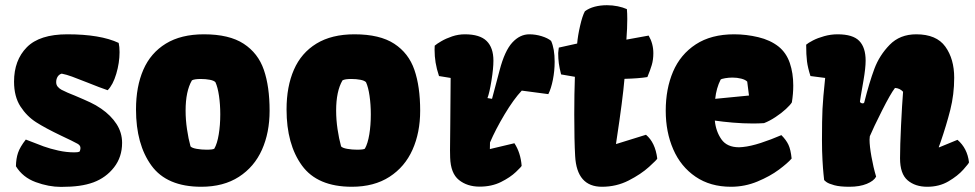

<svg xmlns="http://www.w3.org/2000/svg" viewBox="-20 -711 3764 741"><path d="M267.1 -123Q280.8 -123 286.6 -125.5Q288.1 -127.4 289.3 -131.6Q290.5 -135.7 290.5 -140.1Q290.5 -149.9 279.3 -156.2Q261.7 -166 216.8 -187Q155.3 -216.3 119.4 -239.3Q83.5 -262.2 58.8 -300.3Q34.2 -338.4 34.2 -396Q34.2 -478.5 83.5 -528.6Q132.8 -578.6 239.7 -578.6Q367.2 -578.6 438 -545.4Q441.4 -531.2 441.4 -509.8Q441.4 -468.8 428.7 -426Q416 -383.3 395.5 -362.8Q367.7 -372.1 316.9 -392.6Q279.8 -407.2 258.1 -415.3Q236.3 -423.3 218.3 -426.8Q208.5 -424.3 202.6 -415.3Q196.8 -406.2 196.8 -394Q196.8 -383.3 203.1 -376Q209.5 -368.7 217.5 -364.5Q225.6 -360.4 240.7 -353.5Q248.5 -350.1 255.4 -347.4Q262.2 -344.7 268.1 -342.3Q306.2 -326.2 328.1 -315.9Q350.1 -305.7 370.6 -291.5Q408.2 -265.6 429.7 -232.4Q451.2 -199.2 451.2 -159.7Q451.2 -105 420.2 -65.2Q389.2 -25.4 340.8 -7.3Q315.4 2 285.4 6.1Q255.4 10.3 215.3 10.3Q168 10.3 117.9 -8.1Q67.9 -26.4 41.5 -69.3Q42 -99.1 49.6 -121.3Q57.1 -143.6 79.6 -172.4Q122.6 -155.3 148.4 -146Q174.3 -136.7 205.3 -129.9Q236.3 -123 267.1 -123Z M767.1 -578.6Q864.7 -578.6 920.4 -542.2Q976.1 -505.9 998.3 -441.4Q1020.5 -377 1020.5 -283.7Q1020.5 -199.2 991 -133.1Q961.4 -66.9 902.1 -28.6Q842.8 9.8 756.8 9.8Q624 9.8 564.5 -72Q504.9 -153.8 504.9 -288.6Q504.9 -377 533.2 -441.9Q561.5 -506.8 620.1 -542.7Q678.7 -578.6 767.1 -578.6ZM807.1 -137.2Q818.4 -156.7 824.2 -192.4Q830.1 -228 830.1 -269.5Q830.1 -307.6 825.2 -341.1Q820.3 -374.5 811.5 -393.6Q806.2 -399.9 790 -403.1Q773.9 -406.2 754.9 -406.2Q730 -406.2 720.7 -400.9Q696.3 -358.9 696.3 -284.2Q696.3 -249 701.7 -212.4Q707 -175.8 715.3 -146Q721.2 -139.6 739.3 -136.5Q757.3 -133.3 776.9 -133.3Q801.8 -133.3 807.1 -137.2Z M1348.1 -578.6Q1445.8 -578.6 1501.5 -542.2Q1557.1 -505.9 1579.3 -441.4Q1601.6 -377 1601.6 -283.7Q1601.6 -199.2 1572 -133.1Q1542.5 -66.9 1483.2 -28.6Q1423.8 9.8 1337.9 9.8Q1205.1 9.8 1145.5 -72Q1085.9 -153.8 1085.9 -288.6Q1085.9 -377 1114.3 -441.9Q1142.6 -506.8 1201.2 -542.7Q1259.8 -578.6 1348.1 -578.6ZM1388.2 -137.2Q1399.4 -156.7 1405.3 -192.4Q1411.1 -228 1411.1 -269.5Q1411.1 -307.6 1406.2 -341.1Q1401.4 -374.5 1392.6 -393.6Q1387.2 -399.9 1371.1 -403.1Q1355 -406.2 1335.9 -406.2Q1311 -406.2 1301.8 -400.9Q1277.3 -358.9 1277.3 -284.2Q1277.3 -249 1282.7 -212.4Q1288.1 -175.8 1296.4 -146Q1302.2 -139.6 1320.3 -136.5Q1338.4 -133.3 1357.9 -133.3Q1382.8 -133.3 1388.2 -137.2Z M1717.8 -233.9Q1719.2 -395 1719.2 -410.2L1674.3 -417.5Q1665 -445.3 1661.1 -469.7Q1657.2 -494.1 1657.2 -519Q1657.2 -529.3 1657.7 -534.7Q1666 -542 1683.6 -552.2Q1701.2 -562.5 1725.1 -570.6Q1749 -578.6 1773.9 -578.6Q1832 -578.6 1858.2 -552.7Q1884.3 -526.9 1884.3 -477.1Q1884.3 -446.8 1876.7 -399.7Q1869.1 -352.5 1861.3 -332.5L1878.9 -329.6L1908.2 -439.9Q1927.7 -514.6 1957 -546.6Q1986.3 -578.6 2022.9 -578.6Q2046.9 -578.6 2070.6 -571.3Q2094.2 -564 2106.9 -553.2Q2120.6 -522.9 2120.6 -472.7Q2120.6 -437.5 2113.8 -403.1Q2106.9 -368.7 2096.2 -347.7L1993.7 -361.3Q1962.4 -328.1 1927.2 -269.3Q1892.1 -210.4 1871.1 -161.1L1870.6 -135.7L1965.3 -158.2Q1989.3 -121.6 1993.2 -71.3Q1993.2 -68.4 1971.2 -47.4Q1949.2 -26.4 1913.3 -8.5Q1877.4 9.3 1831.1 9.3Q1783.2 9.3 1751.2 -16.4Q1719.2 -42 1717.3 -103Q1716.8 -110.4 1716.8 -130.9Q1716.8 -151.9 1717.8 -233.9Z M2198.7 -414.6 2145.5 -423.8Q2139.2 -448.2 2136.7 -466.8Q2134.3 -485.4 2134.3 -506.3L2135.3 -516.1Q2136.7 -522.9 2136.7 -527.3L2207.5 -543Q2210 -573.2 2218.8 -611.3Q2227.5 -649.4 2237.3 -667.5Q2252.9 -679.2 2274.9 -685.1Q2296.9 -690.9 2322.3 -690.9Q2343.8 -690.9 2364 -686.8Q2384.3 -682.6 2399.4 -675.8Q2400.9 -659.2 2400.9 -637.7Q2400.9 -602.5 2397.5 -558.1L2483.4 -573.7Q2501.5 -542.5 2501.5 -505.9Q2501.5 -480.5 2495.4 -460Q2489.3 -439.5 2478.5 -413.6Q2446.3 -408.2 2390.1 -406.7Q2383.3 -327.1 2359.9 -172.9L2357.4 -156.2L2358.4 -155.3L2473.1 -190.9Q2508.8 -161.1 2516.6 -99.1Q2516.6 -95.7 2485.1 -67.1Q2453.6 -38.6 2406.2 -14.4Q2358.9 9.8 2303.2 9.8Q2206.1 9.8 2199.7 -108.9Q2196.3 -168.9 2196.3 -269.5Q2196.3 -349.1 2198.7 -414.6Z M2813.5 -578.6Q2859.9 -578.6 2906.2 -567.6Q2952.6 -556.6 2984.9 -531.2Q3014.6 -507.3 3028.1 -468Q3041.5 -428.7 3041.5 -380.9Q3041.5 -349.1 3036.1 -315.9Q3030.3 -306.2 3013.2 -290.3Q2996.1 -274.4 2973.1 -259.3Q2950.2 -244.1 2928.7 -235.8Q2908.2 -234.4 2886.2 -234.4Q2847.7 -234.4 2808.1 -237.8Q2768.6 -241.2 2738.8 -245.6Q2742.7 -204.1 2764.2 -173.3Q2785.6 -142.6 2832.5 -142.6Q2836.9 -142.6 2846.7 -143.6Q2876.5 -146.5 2916.3 -159.4Q2956.1 -172.4 2995.6 -189.5Q3014.2 -170.9 3022.9 -152.3Q3031.7 -133.8 3035.2 -99.1Q3020 -81.5 2986.1 -56.2Q2952.1 -30.8 2903.3 -10.5Q2854.5 9.8 2801.3 9.8Q2721.2 9.8 2664.3 -29.1Q2607.4 -67.9 2578.4 -134.5Q2549.3 -201.2 2549.3 -283.7Q2549.3 -368.2 2577.6 -434.6Q2606 -501 2665.3 -539.8Q2724.6 -578.6 2813.5 -578.6ZM2863.8 -396Q2856.9 -403.3 2840.8 -407.5Q2824.7 -411.6 2807.1 -411.6Q2793 -411.6 2778.6 -409.2Q2764.2 -406.7 2761.2 -403.8Q2744.6 -371.1 2740.2 -329.6L2870.6 -342.3Z M3164.6 -410.2 3107.9 -417.5Q3097.7 -449.2 3094.5 -474.1Q3091.3 -499 3091.3 -538.6Q3099.1 -545.4 3117.4 -554.9Q3135.7 -564.5 3161.1 -571.5Q3186.5 -578.6 3212.4 -578.6Q3271.5 -578.6 3296.1 -553.2Q3320.8 -527.8 3320.8 -477.1Q3320.8 -448.7 3312.5 -400.4Q3298.8 -322.8 3298.8 -318.8Q3298.8 -316.4 3302.2 -314.2Q3305.7 -312 3309.6 -312Q3314 -312 3315.4 -315.4Q3335 -393.1 3354.5 -445.3Q3374 -497.6 3413.6 -538.1Q3453.1 -578.6 3516.1 -578.6Q3594.2 -578.6 3628.4 -531Q3662.6 -483.4 3662.6 -411.1Q3662.6 -346.7 3647.5 -286.9Q3632.3 -227.1 3609.9 -162.1Q3610.8 -164.6 3603 -143.1L3604 -142.1L3675.3 -171.4Q3713.4 -138.7 3719.7 -84.5Q3719.7 -81.1 3698 -56.6Q3676.3 -32.2 3640.6 -11.2Q3605 9.8 3558.6 9.8Q3512.2 9.8 3482.9 -15.1Q3453.6 -40 3453.6 -100.1Q3453.6 -147.9 3457.5 -228Q3461.4 -308.1 3465.3 -356.9Q3452.6 -370.6 3434.1 -371.6Q3417 -349.6 3383.8 -283.7Q3350.6 -217.8 3336.9 -185.1Q3335.9 -178.2 3335.9 -171.9Q3335.9 -147.5 3343.3 -106.2Q3350.6 -64.9 3361.3 -29.3Q3352.5 -12.7 3325.2 -1.5Q3297.9 9.8 3257.8 9.8Q3221.7 9.8 3200 3.9Q3178.2 -2 3169.4 -8.5Q3160.6 -15.1 3160.6 -16.6Q3160.2 -21 3158.2 -39.8Q3156.2 -58.6 3154.3 -92.5Q3152.3 -126.5 3152.3 -169.9Q3152.3 -249.5 3154.3 -290.3Q3156.2 -331.1 3164.6 -410.2Z"/></svg>

Font: Kavoon
Style: Regular
Weight: 400
Designer: Viktoriya Grabowska
Foundry: Viktoriya Grabowska
Version: Version 1.004; ttfautohint (v1.4.1)